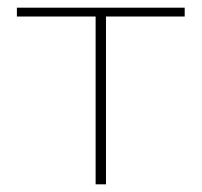

<svg xmlns="http://www.w3.org/2000/svg" viewBox="-20 -480 525 500"><path d="M461 -437H256V0H229V-437H24V-460H461Z"/></svg>

Font: Ysabeau SC Extralight
Style: Regular
Weight: 200
Designer: Christian Thalmann (Catharsis Fonts)
Version: Version 0.003